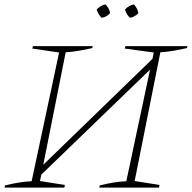

<svg xmlns="http://www.w3.org/2000/svg" viewBox="-20 -854 873 874"><path d="M1 0 3 -10Q35 -18 65.5 -23Q96 -28 124 -29L249 -615L127 -633L130 -644H402L400 -635Q372 -629 342 -623.5Q312 -618 279 -616L177 -104L674 -586L680 -615L548 -633L551 -644H833L831 -635Q803 -629 773 -623.5Q743 -618 710 -616L593 -30L706 -12L704 0H432L434 -10Q466 -18 496.5 -23Q527 -28 555 -29L663 -537L168 -59L162 -30L275 -12L273 0ZM460 -834Q478 -816 481 -794Q465 -776 442 -773Q424 -794 420 -811Q439 -830 460 -834ZM590 -834Q607 -814 610 -794Q592 -776 572 -773Q555 -788 549 -811Q566 -829 590 -834Z"/></svg>

Font: Piazzolla SC Thin
Style: Italic
Weight: 100
Italic angle: -11.3°
Designer: Juan Pablo del Peral
Foundry: Huerta Tipografica
Version: Version 1.330